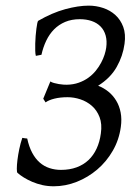

<svg xmlns="http://www.w3.org/2000/svg" viewBox="-20 -650 492 685"><path d="M159.7 -359.4Q164.6 -356 172.9 -353.8Q181.2 -351.6 189.7 -350.1Q198.2 -348.6 206.1 -348.1Q213.9 -347.7 218.3 -347.7Q241.7 -348.1 261 -355Q280.3 -361.8 295.4 -372.8Q310.5 -383.8 321.8 -397.7Q333 -411.6 340.8 -426.3Q348.6 -440.9 353 -454.8Q357.4 -468.8 358.9 -479.5Q362.3 -504.4 356.9 -523.4Q351.6 -542.5 338.9 -555.4Q326.2 -568.4 307.1 -575Q288.1 -581.5 264.6 -581.5Q235.4 -581.5 212.4 -571.8Q189.5 -562 172.9 -545.2Q156.2 -528.3 145 -504.9Q133.8 -481.4 127.9 -454.6L107.9 -450.7Q106 -457.5 105.7 -469.2Q105.5 -481 105.7 -494.6Q106 -508.3 107.2 -522.2Q108.4 -536.1 109.9 -547.9Q111.3 -559.6 113 -567.1Q114.7 -574.7 116.2 -575.7Q166 -604.5 212.6 -617.2Q259.3 -629.9 296.4 -629.9Q322.8 -629.9 347.9 -621.6Q373 -613.3 391.6 -596.4Q410.2 -579.6 419.7 -554Q429.2 -528.3 424.3 -493.7Q418.5 -450.2 396.2 -410.9Q374 -371.6 330.1 -344.2Q350.1 -336.4 366.7 -323Q383.3 -309.6 394.5 -291Q405.8 -272.5 410.4 -248.8Q415 -225.1 411.1 -197.3Q404.8 -150.9 382.3 -112.1Q359.9 -73.2 326.9 -45.2Q293.9 -17.1 253.7 -1.2Q213.4 14.6 171.9 14.6Q150.4 14.6 131.1 10.3Q111.8 5.9 95.2 -1.2Q78.6 -8.3 65.2 -16.6Q51.8 -24.9 42.5 -33.2Q40 -34.7 40 -47.6Q40 -60.5 42.2 -78.9Q44.4 -97.2 48.8 -118.4Q53.2 -139.6 59.6 -158.2Q64.5 -157.2 68.4 -156.7L77.1 -155.8Q83.5 -126 95 -104.7Q106.4 -83.5 121.8 -70.1Q137.2 -56.6 156.5 -50.3Q175.8 -43.9 197.3 -43.9Q228.5 -43.9 253.2 -53Q277.8 -62 295.7 -78.9Q313.5 -95.7 324.7 -119.9Q335.9 -144 339.8 -173.8Q344.7 -207.5 335.2 -232.2Q325.7 -256.8 307.6 -272.5Q289.6 -288.1 266.6 -295.7Q243.7 -303.2 221.2 -303.2Q194.8 -303.2 174.3 -298.1Q153.8 -293 142.6 -284.7L134.3 -297.9Z"/></svg>

Font: Gentium Plus Cyr
Style: Italic
Weight: 400
Italic angle: -8°
Designer: J. Victor Gaultney, Annie Olsen, Iska Routamaa, Becca Hirsbrunner
Foundry: SIL International
Version: Version 5.000